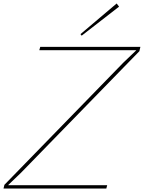

<svg xmlns="http://www.w3.org/2000/svg" viewBox="-30 -1078 823 1098"><path d="M583 -19 578.1 0H-9.8L-4.9 -21L675.8 -720.2L748 -789.1L749 -791H194.8L200.2 -810.1H772.9L767.1 -785.2L89.8 -89.8L18.1 -21L17.1 -19ZM637.2 -1058.1 650.9 -1040 437 -874 430.2 -882.8Z"/></svg>

Font: Sinkin Sans 100 Thin Italic
Style: Regular
Weight: 100
Italic angle: -112°
Designer: Keith Bates
Foundry: K-Type
Version: Sinkin Sans (version 1.0)  by Keith Bates   •   © 2014   www